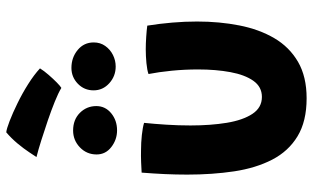

<svg xmlns="http://www.w3.org/2000/svg" viewBox="-218 -778 1024 629"><g transform="rotate(-90 294.5 -463.0)"><path d="M367 -489Q379.5 -493.5 402.8 -495.8Q426 -498 448 -498Q466.5 -498 489 -496.5Q511.5 -495 525.5 -493Q532 -452.5 535.5 -411.2Q539 -370 539 -330Q539 -256.5 526.2 -191.5Q513.5 -126.5 484.5 -77Q455.5 -27.5 407 0.8Q358.5 29 287.5 29Q212 29 163 -0.8Q114 -30.5 86.5 -83.8Q59 -137 48.2 -208.2Q37.5 -279.5 37.5 -362Q37.5 -398.5 39.2 -436.2Q41 -474 44 -511.5Q57 -512.5 78.2 -513.2Q99.5 -514 117 -513.5Q142 -513.5 167.2 -510.8Q192.5 -508 207 -503.5Q203.5 -469.5 201 -430.2Q198.5 -391 198.5 -351.5Q198.5 -285.5 207.2 -232.5Q216 -179.5 236.5 -148.5Q257 -117.5 292 -117.5Q325 -117.5 344.8 -145.5Q364.5 -173.5 373.2 -220.8Q382 -268 382 -326.5Q382 -370.5 377.8 -413.2Q373.5 -456 367 -489ZM182.5 -592Q152 -592 127.8 -610.8Q103.5 -629.5 103.5 -659Q103.5 -691.5 126.8 -713.8Q150 -736 182 -736Q217.5 -736 239.8 -713.8Q262 -691.5 262 -660Q262 -630.5 238.5 -611.2Q215 -592 182.5 -592ZM391.5 -596.5Q360 -596.5 336.8 -617.5Q313.5 -638.5 313.5 -669Q313.5 -699.5 335.2 -720.5Q357 -741.5 387 -741.5Q421 -741.5 445.8 -721Q470.5 -700.5 470.5 -668.5Q470.5 -647 459 -630.8Q447.5 -614.5 429.5 -605.5Q411.5 -596.5 391.5 -596.5ZM176 -955Q187 -954 213 -944Q239 -934 271.2 -918.2Q303.5 -902.5 334 -883.2Q364.5 -864 385.5 -844.5Q377.5 -831.5 364.2 -816.2Q351 -801 339 -789.2Q327 -777.5 321.5 -774.5Q305 -784.5 276.5 -796Q248 -807.5 215 -818.8Q182 -830 150.5 -840Q119 -850 95 -856Q99 -862 110.5 -879.5Q122 -897 139.2 -917.8Q156.5 -938.5 176 -955Z"/></g></svg>

Font: Grandstander Thin
Style: Bold
Weight: 700
Version: Version 1.200